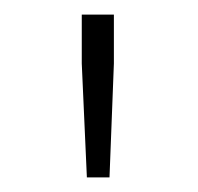

<svg xmlns="http://www.w3.org/2000/svg" viewBox="-20 -783 271 263"><path d="M99 -540 92 -696V-763H136V-696L130 -540Z"/></svg>

Font: Noto Sans SC Thin Thin
Style: Regular
Weight: 250
Version: Version 2.004-H2;hotconv 1.0.118;makeotfexe 2.5.65603